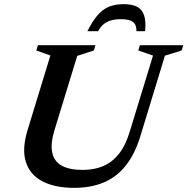

<svg xmlns="http://www.w3.org/2000/svg" viewBox="-20 -894 904 926"><path d="M242.5 -265.5Q223 -201 231.8 -158.5Q240.5 -116 277.5 -95.2Q314.5 -74.5 379 -74.5Q433.5 -74.5 476.8 -92.5Q520 -110.5 552.8 -151Q585.5 -191.5 606 -260L718 -626L647 -650.5L654.5 -676H863.5L856 -650.5L775.5 -625.5L657.5 -239Q631 -151.5 587 -96Q543 -40.5 480.8 -14.2Q418.5 12 338 12Q244.5 12 184.5 -19.5Q124.5 -51 104.8 -112.8Q85 -174.5 112.5 -265L223 -626.5L155 -650.5L163 -676H440.5L432.5 -650.5L352.5 -624.5ZM563 -801.5Q536 -801.5 515.2 -795.5Q494.5 -789.5 479.2 -776.8Q464 -764 453 -743.5H401.5Q427 -794 452 -822.2Q477 -850.5 507 -862.2Q537 -874 576.5 -874Q617.5 -874 641.5 -861.2Q665.5 -848.5 675 -820Q684.5 -791.5 680 -743.5H638Q639 -773.5 622 -787.5Q605 -801.5 563 -801.5Z"/></svg>

Font: Newsreader 16pt 16pt SemiBold
Style: Italic
Weight: 600
Italic angle: -17°
Version: Version 1.003